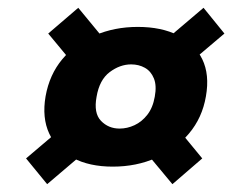

<svg xmlns="http://www.w3.org/2000/svg" viewBox="-20 -628 617 498"><path d="M337.4 -558.2Q398.8 -558.2 441.9 -536.4Q484.9 -514.7 504.5 -474.7Q524.1 -434.6 514.1 -378.1Q504.6 -322.5 470.2 -281.7Q435.8 -240.9 384.8 -218.4Q333.8 -195.8 272.4 -195.8Q211.6 -195.8 169 -218.4Q126.5 -240.9 107.6 -281.7Q88.7 -322.5 98.2 -378.1Q108.2 -434.6 141.8 -474.7Q175.5 -514.7 226.3 -536.4Q277 -558.2 337.4 -558.2ZM320.2 -461Q291.1 -461 264.4 -440.9Q237.8 -420.8 230.5 -377Q222.6 -334.7 241.9 -314.6Q261.2 -294.5 290.2 -294.5Q310 -294.5 328.9 -303.3Q347.9 -312.1 362.1 -330.3Q376.4 -348.5 381.4 -377Q386.8 -406.1 379.1 -424.7Q371.5 -443.4 355.7 -452.2Q339.9 -461 320.2 -461ZM270.2 -502 183.9 -446 105.1 -541 183 -607.8ZM436 -434.2 383.5 -502.1 507.9 -607.8 562.1 -541ZM345.1 -248.9 427.2 -311.2 504.6 -217.1 427.2 -150.3ZM164.3 -316.2 237.1 -264.9 102.3 -150.3 47.6 -217.1Z"/></svg>

Font: Poppins Variable
Style: Italic
Weight: 100
Italic angle: -10°
Designer: Jonny Pinhorn
Foundry: Indian Type Foundry
Version: Version 6.000